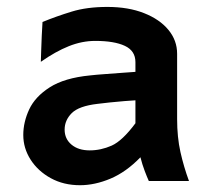

<svg xmlns="http://www.w3.org/2000/svg" viewBox="-20 -528 615 560"><path d="M213.4 12.2Q165.5 12.2 128.2 -8.3Q90.8 -28.8 69.3 -62.3Q47.9 -95.7 47.9 -134.3Q47.9 -171.9 65.2 -209Q82.5 -246.1 125.2 -273.4Q168 -300.8 243.2 -308.1Q260.3 -310.1 287.6 -312Q314.9 -314 340.1 -315.9Q365.2 -317.9 375 -318.4V-346.7Q375 -379.9 344 -394.3Q313 -408.7 257.8 -408.7Q219.2 -408.7 180.7 -393.3Q142.1 -377.9 99.1 -347.7Q99.6 -358.4 100.1 -379.6Q100.6 -400.9 101.8 -424.1Q103 -447.3 104 -463.9Q144.5 -480.5 189 -494.1Q233.4 -507.8 293 -507.8Q354.5 -507.8 400.1 -489.7Q445.8 -471.7 471.2 -440.9Q496.6 -410.2 496.6 -371.1V-180.7Q496.6 -127.9 506.3 -84.5Q516.1 -41 531.2 0H414.1Q409.2 -10.7 402.1 -29.3Q395 -47.9 389.6 -69.3Q348.1 -26.4 302.5 -7.1Q256.8 12.2 213.4 12.2ZM241.7 -89.4Q274.4 -89.4 305.7 -103.3Q336.9 -117.2 375 -168.5V-235.4Q364.7 -234.9 343.5 -233.2Q322.3 -231.4 300.3 -229.2Q278.3 -227.1 264.6 -225.1Q210 -218.8 189.2 -198Q168.5 -177.2 168.5 -149.9Q168.5 -123 188.5 -106.2Q208.5 -89.4 241.7 -89.4Z"/></svg>

Font: Kanchenjunga
Style: Bold
Weight: 700
Designer: Becca Hirsbrunner Spalinger
Foundry: SIL International
Version: Version 2.001